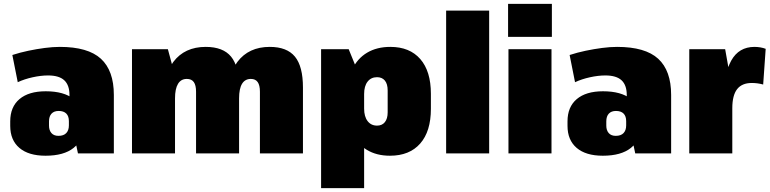

<svg xmlns="http://www.w3.org/2000/svg" viewBox="-20 -795 3990 995"><path d="M340 -208V-303Q340 -354 313 -379Q286 -404 229 -404Q192 -404 149 -394.5Q106 -385 72 -369L44 -510Q84 -523 127 -532Q170 -541 212 -546.5Q254 -552 290 -552Q436 -552 503 -490.5Q570 -429 570 -303V0H384ZM216 12Q128 12 80.5 -28.5Q33 -69 33 -143V-166Q33 -241 81 -281.5Q129 -322 217 -322Q311 -322 361.5 -282Q412 -242 412 -167V-144Q412 -69 361.5 -28.5Q311 12 216 12ZM283 -91Q310 -91 323.5 -105.5Q337 -120 337 -145V-167Q337 -193 323.5 -206.5Q310 -220 284 -220Q260 -220 247 -206Q234 -192 234 -166V-144Q234 -120 246.5 -105.5Q259 -91 283 -91Z M1327 -320Q1327 -353 1315.5 -369.5Q1304 -386 1280 -386Q1250 -386 1234.5 -361Q1219 -336 1219 -285L1152 -210V-250Q1152 -397 1210.5 -474.5Q1269 -552 1378 -552Q1467 -552 1508.5 -501.5Q1550 -451 1550 -341V0H1327ZM664 -540H850L887 -403V0H664ZM996 -320Q996 -353 984.5 -369.5Q973 -386 948 -386Q918 -386 902.5 -360.5Q887 -335 887 -285L820 -210V-250Q820 -397 878.5 -474.5Q937 -552 1046 -552Q1136 -552 1177.5 -501.5Q1219 -451 1219 -341V0H996Z M2001 12Q1931 12 1881 -18.5Q1831 -49 1804.5 -106.5Q1778 -164 1777 -245V-296Q1778 -378 1805 -435Q1832 -492 1882.5 -522Q1933 -552 2003 -552Q2103 -552 2158 -489Q2213 -426 2213 -309V-231Q2213 -114 2157.5 -51Q2102 12 2001 12ZM1644 -540H1787L1867 -344V180H1644ZM1934 -144Q1960 -144 1974.5 -162Q1989 -180 1989 -213V-326Q1989 -360 1974.5 -377.5Q1960 -395 1934 -395Q1903 -395 1885 -372Q1867 -349 1867 -308V-232Q1867 -191 1885 -167.5Q1903 -144 1934 -144Z M2515 -740V0H2292V-740Z M2838 -540V0H2615V-540ZM2840 -775V-604H2613V-775Z M3228 -208V-303Q3228 -354 3201 -379Q3174 -404 3117 -404Q3080 -404 3037 -394.5Q2994 -385 2960 -369L2932 -510Q2972 -523 3015 -532Q3058 -541 3100 -546.5Q3142 -552 3178 -552Q3324 -552 3391 -490.5Q3458 -429 3458 -303V0H3272ZM3104 12Q3016 12 2968.5 -28.5Q2921 -69 2921 -143V-166Q2921 -241 2969 -281.5Q3017 -322 3105 -322Q3199 -322 3249.5 -282Q3300 -242 3300 -167V-144Q3300 -69 3249.5 -28.5Q3199 12 3104 12ZM3171 -91Q3198 -91 3211.5 -105.5Q3225 -120 3225 -145V-167Q3225 -193 3211.5 -206.5Q3198 -220 3172 -220Q3148 -220 3135 -206Q3122 -192 3122 -166V-144Q3122 -120 3134.5 -105.5Q3147 -91 3171 -91Z M3552 -540H3738L3775 -332V0H3552ZM3730 -274Q3730 -410 3769.5 -481Q3809 -552 3890 -552Q3905 -552 3920 -549.5Q3935 -547 3948 -542L3935 -357Q3906 -365 3876 -365Q3825 -365 3800 -333Q3775 -301 3775 -234Z"/></svg>

Font: Pathway Extreme Condensed Black
Style: Regular
Weight: 900
Width: 3
Version: Version 1.001;gftools[0.9.26]